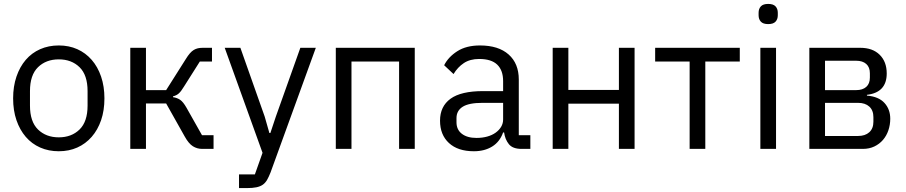

<svg xmlns="http://www.w3.org/2000/svg" viewBox="-20 -760 4624 980"><path d="M280 12Q228 12 185 -7Q142 -26 111.5 -61.5Q81 -97 64 -146.5Q47 -196 47 -258Q47 -319 64 -369Q81 -419 111.5 -454.5Q142 -490 185 -509Q228 -528 280 -528Q332 -528 374.5 -509Q417 -490 448 -454.5Q479 -419 496 -369Q513 -319 513 -258Q513 -196 496 -146.5Q479 -97 448 -61.5Q417 -26 374.5 -7Q332 12 280 12ZM280 -59Q345 -59 386 -99Q427 -139 427 -221V-295Q427 -377 386 -417Q345 -457 280 -457Q215 -457 174 -417Q133 -377 133 -295V-221Q133 -139 174 -99Q215 -59 280 -59Z M645 -516H725V-300H828L928 -458Q939 -476 949 -487.5Q959 -499 969 -505Q979 -511 990 -513.5Q1001 -516 1015 -516H1062V-446H1000L919 -318Q911 -305 905 -297Q899 -289 893 -283.5Q887 -278 880 -274.5Q873 -271 863 -268V-264Q884 -261 899.5 -250.5Q915 -240 932 -210L1011 -70H1070V0H1012Q986 0 964.5 -13.5Q943 -27 923 -63L828 -232H725V0H645Z M1513 -516H1592L1361 120Q1352 143 1343 158.5Q1334 174 1321 183Q1308 192 1288.5 196Q1269 200 1241 200H1200V130H1281L1320 20L1127 -516H1207L1331 -165L1355 -81H1360L1388 -165Z M1694 -516H2097V0H2017V-446H1774V0H1694Z M2642 0Q2597 0 2577.5 -24Q2558 -48 2553 -84H2548Q2531 -36 2492 -12Q2453 12 2399 12Q2317 12 2271.5 -30Q2226 -72 2226 -144Q2226 -217 2279.5 -256Q2333 -295 2446 -295H2548V-346Q2548 -401 2518 -430Q2488 -459 2426 -459Q2379 -459 2347.5 -438Q2316 -417 2295 -382L2247 -427Q2268 -469 2314 -498.5Q2360 -528 2430 -528Q2524 -528 2576 -482Q2628 -436 2628 -354V-70H2687V0ZM2412 -56Q2442 -56 2467 -63Q2492 -70 2510 -83Q2528 -96 2538 -113Q2548 -130 2548 -150V-235H2442Q2373 -235 2341.5 -215Q2310 -195 2310 -157V-136Q2310 -98 2337.5 -77Q2365 -56 2412 -56Z M2801 -516H2881V-301H3139V-516H3219V0H3139V-231H2881V0H2801Z M3500 -446H3324V-516H3756V-446H3580V0H3500Z M3901 -637Q3875 -637 3863.5 -649.5Q3852 -662 3852 -682V-695Q3852 -715 3863.5 -727.5Q3875 -740 3901 -740Q3927 -740 3938.5 -727.5Q3950 -715 3950 -695V-682Q3950 -662 3938.5 -649.5Q3927 -637 3901 -637ZM3861 -516H3941V0H3861Z M4111 -516H4371Q4434 -516 4470 -480.5Q4506 -445 4506 -385Q4506 -288 4405 -276V-272Q4465 -267 4494.5 -234.5Q4524 -202 4524 -154Q4524 -123 4514.5 -95Q4505 -67 4487 -46Q4469 -25 4443 -12.5Q4417 0 4384 0H4111ZM4360 -66Q4396 -66 4417 -85Q4438 -104 4438 -139V-162Q4438 -197 4417 -216Q4396 -235 4360 -235H4191V-66ZM4350 -300Q4383 -300 4401.5 -316.5Q4420 -333 4420 -364V-386Q4420 -417 4401.5 -433.5Q4383 -450 4350 -450H4191V-300Z"/></svg>

Font: IBM Plex Sans
Style: Regular
Weight: 400
Designer: Mike Abbink, Paul van der Laan, Pieter van Rosmalen
Foundry: Bold Monday
Version: Version 3.005